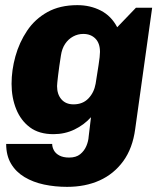

<svg xmlns="http://www.w3.org/2000/svg" viewBox="-20 -541 635 747"><path d="M241 186Q194 186 151.5 177Q109 168 75.5 148Q42 128 23 96Q4 64 4 19H183Q183 31 189.5 43.5Q196 56 211 64Q226 72 249 72Q276 72 292 59Q308 46 316 27Q324 8 325 -10L334 -85Q307 -55 269.5 -37Q232 -19 188 -19Q132 -19 96.5 -45.5Q61 -72 43 -116.5Q25 -161 25 -215Q25 -268 40 -322Q55 -376 85.5 -421.5Q116 -467 164.5 -494Q213 -521 281 -521Q331 -521 372 -500Q413 -479 436 -435L509 -511H572L506 -39Q496 36 459.5 86Q423 136 367.5 161Q312 186 241 186ZM266 -135Q302 -135 324 -158Q346 -181 352 -215Q358 -253 363.5 -288Q369 -323 369 -339Q369 -373 351 -391Q333 -409 304 -409Q283 -409 264.5 -399Q246 -389 233.5 -370.5Q221 -352 217 -325Q210 -281 206 -247.5Q202 -214 202 -206Q202 -174 219 -154.5Q236 -135 266 -135Z"/></svg>

Font: Chivo Medium ExtraBold
Style: Italic
Weight: 800
Italic angle: -8.05°
Version: Version 2.002